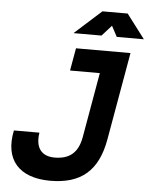

<svg xmlns="http://www.w3.org/2000/svg" viewBox="-60 -947 787 1006"><g transform="rotate(5 333.5 -444.0)"><path d="M241.7 9.8C404.8 9.8 492.7 -66.4 522 -232.4L603 -693.4H316.4L295.4 -574.7H452.1L392.1 -232.4C377.4 -150.4 333 -113.3 254.4 -113.3C183.6 -113.3 151.4 -158.7 164.1 -236.3H29.8C-2.9 -80.6 78.1 9.8 241.7 9.8ZM296.4 -771.5H443.8L494.1 -827.6L523.9 -771.5H666.5L570.3 -898.4H437.5Z"/></g></svg>

Font: Cascadia Code
Style: Bold Italic
Weight: 700
Italic angle: -10°
Monospace: yes
Designer: Aaron Bell
Foundry: Saja Typeworks
Version: Version 2404.023